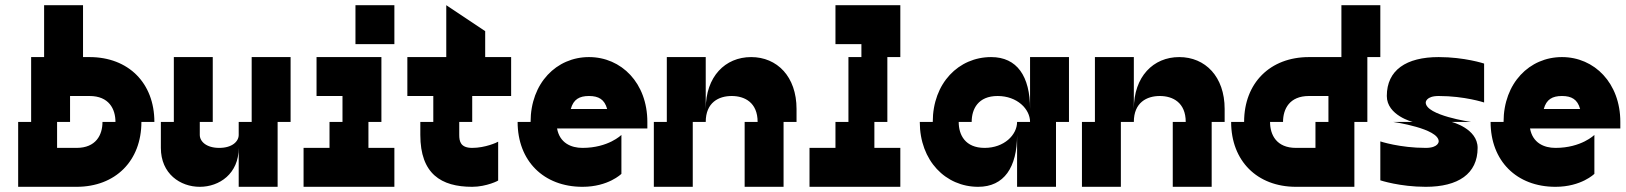

<svg xmlns="http://www.w3.org/2000/svg" viewBox="-20 -720 6265 740"><path d="M425 -250H375C375 -200 350 -150 275 -150H200V-250H250V-350H325C400 -350 425 -300 425 -250ZM50 0H275C425 0 525 -100 525 -250H575C575 -400 475 -500 325 -500H300V-700H150V-500H100V-250H50Z M650 -250H600V-150C600 -50 675 0 750 0C825 0 900 -50 900 -150V0H1050V-250H1100V-500H950V-250H900V-200C900 -175 875 -150 825 -150C775 -150 750 -175 750 -200V-250H800V-500H650Z M1150 0H1500V-150H1400V-250H1450V-500H1200V-350H1300V-250H1250V-150H1150ZM1350 -550H1500V-700H1350Z M1800 0C1855 0 1905 -25 1900 -25V-174C1896 -171 1850 -150 1800 -150C1755 -150 1750 -175 1750 -200V-250H1800V-350H1950V-500H1850V-600L1700 -700V-500H1550V-350H1650V-250H1600V-200C1600 -50 1680 0 1800 0ZM1900 -174V-175Z M2025 -250H1975C1975 -100 2075 0 2225 0C2325 0 2375 -50 2375 -50V-200C2375 -200 2325 -150 2225 -150C2181 -150 2137 -169 2127 -225H2475V-250C2475 -400 2375 -500 2250 -500C2125 -500 2025 -400 2025 -250ZM2180 -300C2190 -337 2213 -350 2250 -350C2287 -350 2310 -337 2320 -300Z M2700 -300V-500H2550V-250H2500V0H2650V-250H2700C2700 -325 2750 -350 2800 -350C2850 -350 2900 -325 2900 -250H2850V0H3000V-250H3050V-300C3050 -425 2975 -500 2875 -500C2775 -500 2700 -425 2700 -300Z M3300 -500H3250V-250H3200V-150H3100V0H3450V-150H3350V-250H3400V-500H3450V-700H3200V-550H3300Z M3575 -250H3525C3525 -100 3625 0 3750 0C3850 0 3900 -75 3900 -200V0H4050V-250H4100V-500H3950V-300C3950 -426 3900 -500 3800 -500C3675 -500 3575 -400 3575 -250ZM3675 -250H3725C3725 -300 3750 -350 3825 -350C3900 -350 3950 -300 3950 -250H3900C3900 -200 3850 -150 3775 -150C3700 -150 3675 -200 3675 -250Z M4350 -300V-500H4200V-250H4150V0H4300V-250H4350C4350 -325 4400 -350 4450 -350C4500 -350 4550 -325 4550 -250H4500V0H4650V-250H4700V-300C4700 -425 4625 -500 4525 -500C4425 -500 4350 -425 4350 -300Z M4775 -250H4725C4725 -100 4825 0 4975 0H5200V-250H5250V-500H5300V-700H5150V-500H5100H5025C4875 -500 4775 -400 4775 -250ZM4875 -250H4925C4925 -300 4950 -350 5025 -350H5100V-250H5050V-150H4975C4900 -150 4875 -200 4875 -250Z M5425 -250H5350C5350 -250 5525 -225 5525 -175C5525 -175 5525 -150 5475 -150C5375 -150 5300 -175 5300 -175V-25C5300 -25 5375 0 5475 0C5600 0 5675 -50 5675 -150C5675 -225 5575 -250 5575 -250H5650C5650 -250 5475 -275 5475 -325C5475 -325 5475 -350 5525 -350C5625 -350 5700 -325 5700 -325V-475C5700 -475 5625 -500 5525 -500C5400 -500 5325 -450 5325 -350C5325 -275 5425 -250 5425 -250Z M5775 -250H5725C5725 -100 5825 0 5975 0C6075 0 6125 -50 6125 -50V-200C6125 -200 6075 -150 5975 -150C5931 -150 5887 -169 5877 -225H6225V-250C6225 -400 6125 -500 6000 -500C5875 -500 5775 -400 5775 -250ZM5930 -300C5940 -337 5963 -350 6000 -350C6037 -350 6060 -337 6070 -300Z"/></svg>

Font: LS-VG5000 Bold Shifted
Style: Regular
Weight: 400
Designer: Justin Bihan, 2021
Foundry: Justin Bihan, 2021
Version: Version 1.000;Glyphs 3.1.2 (3151)